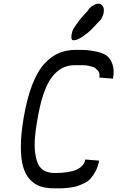

<svg xmlns="http://www.w3.org/2000/svg" viewBox="-20 -1020 658 1040"><path d="M379 -802H377Q369 -802 367 -813Q366 -822 367.5 -831.5Q369 -841 371.5 -849.5Q374 -858 381.5 -869.5Q389 -881 393.5 -888Q398 -895 408.5 -908Q419 -921 424 -927Q429 -933 442 -947Q455 -961 459 -966Q457 -967 465 -975.5Q473 -984 487 -992Q501 -1000 513 -1000H514Q524 -1000 532 -992Q540 -984 542 -974Q543 -964 542 -955Q541 -946 538 -937.5Q535 -929 531.5 -922.5Q528 -916 525.5 -912.5Q523 -909 522 -910Q491 -876 474.5 -859.5Q458 -843 428.5 -822.5Q399 -802 379 -802ZM271 0Q230 0 198.5 -10.5Q167 -21 142 -48Q117 -75 105 -117.5Q93 -160 93 -226.5Q93 -293 108 -381Q126 -488 155 -562Q184 -636 221.5 -676Q259 -716 300 -733Q341 -750 391 -750Q428 -750 451 -748.5Q474 -747 508.5 -739Q543 -731 561.5 -715.5Q580 -700 590 -669Q600 -638 592 -594L518 -600Q520 -612 518 -622Q516 -632 509.5 -638.5Q503 -645 496.5 -650.5Q490 -656 478 -659Q466 -662 458 -664Q450 -666 436.5 -666.5Q423 -667 417 -667Q411 -667 399 -667Q387 -667 386 -667H384Q309 -667 259 -599.5Q209 -532 182 -369Q162 -259 170 -195.5Q178 -132 203.5 -107.5Q229 -83 278 -83H280Q429 -83 442 -156L517 -150Q511 -118 498 -93.5Q485 -69 471.5 -53.5Q458 -38 434.5 -27Q411 -16 395.5 -11Q380 -6 351.5 -3Q323 0 311 0Q299 0 271 0Z"/></svg>

Font: Hermit LightItalic
Style: Regular
Weight: 300
Italic angle: -10°
Designer: Pablo Caro
Version: Version 2.000;PS 002.000;hotconv 1.0.88;makeotf.lib2.5.64775